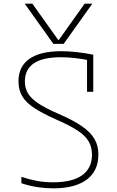

<svg xmlns="http://www.w3.org/2000/svg" viewBox="-20 -1020 640 1050"><path d="M115 -1000H157L298 -802H302L443 -1000H485L328 -780H272ZM271 10Q229 10 185.5 3.5Q142 -3 97 -18V-53Q142 -38 183 -30.5Q224 -23 270 -23Q375 -23 429 -61.5Q483 -100 483 -174Q483 -215 465 -246.5Q447 -278 403.5 -306.5Q360 -335 286 -367Q214 -399 168.5 -428.5Q123 -458 102 -493Q81 -528 81 -575Q81 -656 140.5 -698Q200 -740 315 -740Q354 -740 399.5 -735Q445 -730 490 -721V-518H456V-708L473 -689Q430 -698 389.5 -702.5Q349 -707 313 -707Q215 -707 165.5 -674Q116 -641 116 -575Q116 -538 133 -509.5Q150 -481 190.5 -454Q231 -427 301 -397Q382 -362 429 -329Q476 -296 497 -259.5Q518 -223 518 -175Q518 -85 454 -37.5Q390 10 271 10Z"/></svg>

Font: M PLUS Code Latin Expanded ExtraLight
Style: Regular
Weight: 250
Width: 7
Designer: Coji Morishita
Foundry: UNDERFOREST DESIGN
Version: Version 1.002; ttfautohint (v1.8.3)